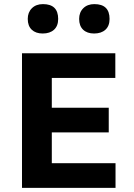

<svg xmlns="http://www.w3.org/2000/svg" viewBox="-20 -914 654 934"><path d="M87 -655H232V0H87ZM98 -535V-655H541V-535ZM98 0V-120H542V0ZM98 -270V-390H509V-270ZM187.6 -751Q154 -751 134.5 -769.4Q115 -787.9 115 -822Q115 -854 135.2 -874Q155.4 -894 189 -894Q263 -894 263 -821.8Q263 -787.8 242.8 -769.4Q222.6 -751 187.6 -751ZM437.6 -751Q404 -751 384.5 -769.4Q365 -787.9 365 -822Q365 -854 385.2 -874Q405.4 -894 439 -894Q513 -894 513 -821.8Q513 -787.8 492.8 -769.4Q472.6 -751 437.6 -751Z"/></svg>

Font: Intel One Mono Light
Style: Regular
Weight: 300
Monospace: yes
Designer: Fred Shallcrass
Foundry: Frere-Jones Type LLC
Version: Version 1.004